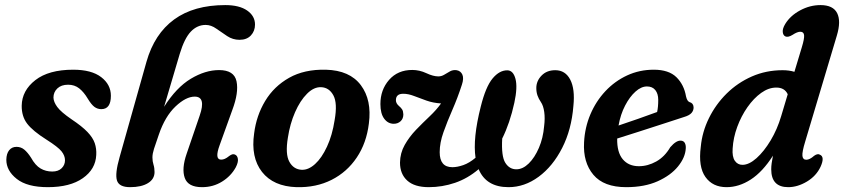

<svg xmlns="http://www.w3.org/2000/svg" viewBox="-20 -744 3403 774"><path d="M190.5 -52.5Q215 -52.5 228.5 -65.8Q242 -79 242 -98Q242 -116.5 228 -134Q214 -151.5 167.5 -181Q112 -216 89.5 -245.5Q67 -275 67.5 -318Q68.5 -379 122.5 -421Q176.5 -463 275 -463Q349 -463 388 -433Q427 -403 427 -358Q427 -304 388.5 -304Q373 -304 360.8 -313Q348.5 -322 334 -346Q318 -373 299.2 -387.8Q280.5 -402.5 254.5 -402.5Q227 -402.5 211.2 -387.5Q195.5 -372.5 195.5 -350.5Q196 -333 210.8 -312.8Q225.5 -292.5 268.5 -263Q310.5 -235 332.5 -212Q354.5 -189 362 -166.8Q369.5 -144.5 368 -119.5Q365.5 -62 314 -25.8Q262.5 10.5 173 10.5Q89.5 10.5 47.5 -22.8Q5.5 -56 5.5 -100Q6 -125 17 -138.5Q28 -152 46.5 -152Q64.5 -152 78 -140.8Q91.5 -129.5 105 -108.5Q122.5 -77 143.5 -64.8Q164.5 -52.5 190.5 -52.5Z M620.5 -202Q607 -164 600.8 -144Q594.5 -124 594.5 -109.5Q594.5 -93.5 598.8 -80.2Q603 -67 603 -50.5Q603 -22 576.5 -5.8Q550 10.5 504.5 10.5Q460 10.5 451.5 -16.5Q443 -43.5 462 -110L570.5 -495Q602.5 -607.5 682 -665.5Q761.5 -723.5 888 -723.5Q945 -723.5 976.5 -701.5Q1008 -679.5 1008 -645Q1008 -619 991.5 -601.2Q975 -583.5 945.5 -583.5Q918.5 -583.5 895.8 -598.5Q873 -613.5 852 -628.5Q831 -643.5 809 -643.5Q775 -643.5 749.2 -616.5Q723.5 -589.5 704.5 -526.5L641.5 -313.5Q691 -391.5 749.2 -426.5Q807.5 -461.5 863 -461.5Q924 -461.5 933.5 -416.2Q943 -371 916.5 -300.5L865.5 -159Q844 -100.5 871.5 -100.5Q879 -100.5 886.5 -103.8Q894 -107 904.5 -115.5Q918.5 -126 928 -120.5Q937 -116.5 939 -103.2Q941 -90 930.5 -69.5Q911 -34 875 -11.8Q839 10.5 794.5 10.5Q738 10.5 724.8 -26.8Q711.5 -64 732.5 -124.5L785 -278Q811.5 -354.5 765 -354.5Q729.5 -354.5 687.5 -314.8Q645.5 -275 620.5 -202Z M1293.5 -463Q1390 -460.5 1434.8 -400.5Q1479.5 -340.5 1467 -246Q1457.5 -167.5 1418.2 -109Q1379 -50.5 1316.8 -19Q1254.5 12.5 1175.5 10.5Q1082 7.5 1036.2 -51Q990.5 -109.5 1004.5 -206.5Q1013.5 -278 1049 -337Q1084.5 -396 1145.8 -430.5Q1207 -465 1293.5 -463ZM1196.5 -59.5Q1223.5 -58.5 1250.2 -82.8Q1277 -107 1298.2 -152.8Q1319.5 -198.5 1329 -260Q1341 -328 1324 -359.5Q1307 -391 1275 -392.5Q1245.5 -394 1217.8 -366.2Q1190 -338.5 1169.5 -291.8Q1149 -245 1140.5 -189Q1129.5 -122.5 1146.5 -91.8Q1163.5 -61 1196.5 -59.5Z M2025.5 -460.5Q2049 -460 2058 -426.2Q2067 -392.5 2053.5 -330Q2044.5 -288.5 2032.2 -252.5Q2020 -216.5 2004.5 -185.5Q2000.5 -114 2017 -87.8Q2033.5 -61.5 2061.5 -61.5Q2087.5 -61.5 2111.5 -85Q2135.5 -108.5 2152.5 -148Q2169.5 -187.5 2173.5 -235.5Q2177.5 -266.5 2174 -292.2Q2170.5 -318 2160.5 -332.5Q2151.5 -345.5 2146.8 -359Q2142 -372.5 2142 -389Q2142 -417.5 2163 -439.2Q2184 -461 2218.5 -461Q2259 -461 2278.8 -423Q2298.5 -385 2291.5 -317Q2284 -221.5 2246.2 -147.5Q2208.5 -73.5 2151.5 -31.5Q2094.5 10.5 2030 10.5Q1940 10.5 1909.5 -62Q1865.5 -24.5 1814.2 -7Q1763 10.5 1708.5 10.5Q1651 10.5 1621.8 -16Q1592.5 -42.5 1592.5 -88.5Q1593 -127 1611.5 -159.8Q1630 -192.5 1657.2 -220.8Q1684.5 -249 1712 -275Q1739.5 -301 1758 -327Q1726 -329 1699.2 -338.5Q1672.5 -348 1649.2 -357Q1626 -366 1605.5 -366Q1576 -366 1576 -340Q1576 -327.5 1588 -317Q1596.5 -310 1601 -303Q1605.5 -296 1606 -283Q1606 -265.5 1594.8 -255.2Q1583.5 -245 1567.5 -245Q1544 -245 1528.8 -265.5Q1513.5 -286 1513.5 -324.5Q1513.5 -382 1548.5 -422Q1583.5 -462 1642 -462Q1671 -462 1698.8 -449Q1726.5 -436 1747 -436Q1760 -436 1771.5 -443.2Q1783 -450.5 1794.8 -456.8Q1806.5 -463 1821 -461Q1837.5 -458 1844 -443Q1850.5 -428 1842 -402.5Q1825 -350 1804 -302Q1783 -254 1767.8 -211.2Q1752.5 -168.5 1752.5 -130.5Q1752.5 -70 1803.5 -70Q1823.5 -70 1847.8 -78.5Q1872 -87 1897 -108Q1885.5 -186 1918 -314Q1938 -394.5 1965.8 -427.8Q1993.5 -461 2025.5 -460.5Z M2744.5 -145.5Q2742.5 -109 2713.2 -73Q2684 -37 2631 -13.2Q2578 10.5 2504.5 10.5Q2414 10.5 2372 -39.5Q2330 -89.5 2334.5 -170Q2337.5 -230 2360 -283Q2382.5 -336 2420.5 -376.5Q2458.5 -417 2508.2 -440Q2558 -463 2615.5 -463Q2676 -463 2706.8 -432.8Q2737.5 -402.5 2745.5 -355.5Q2750 -336 2759.5 -332.5Q2775 -328.5 2776 -312Q2776.5 -299 2767.8 -288.8Q2759 -278.5 2736.5 -272Q2701.5 -260.5 2653 -244.8Q2604.5 -229 2555.2 -213.2Q2506 -197.5 2468 -185.5Q2467 -130 2490.5 -102Q2514 -74 2555.5 -74Q2591.5 -74 2625.5 -93Q2659.5 -112 2682 -150.5Q2706.5 -179 2725.5 -177Q2736.5 -176 2741 -167Q2745.5 -158 2744.5 -145.5ZM2588 -395.5Q2565 -395.5 2541.8 -374.8Q2518.5 -354 2500 -318.5Q2481.5 -283 2473.5 -238Q2510 -250.5 2553 -265.2Q2596 -280 2629 -292.5Q2633.5 -312 2633.5 -341.5Q2633.5 -366 2621.8 -380.8Q2610 -395.5 2588 -395.5Z M3353.5 -600.5 3226 -173.5Q3213 -131 3214.8 -115.5Q3216.5 -100 3230.5 -100Q3244 -100 3262 -116Q3276 -126 3285 -120.5Q3306 -112 3288 -72Q3270.5 -34.5 3232.8 -12Q3195 10.5 3157.5 10.5Q3089 10.5 3089 -61.5Q3089 -73.5 3090.8 -86.2Q3092.5 -99 3096 -116.5Q3054.5 -51.5 3006.8 -20.5Q2959 10.5 2909 10.5Q2853 10.5 2823.8 -30.5Q2794.5 -71.5 2805 -152Q2810.5 -212 2837.8 -267.5Q2865 -323 2909.2 -366.8Q2953.5 -410.5 3011 -435.8Q3068.5 -461 3135 -461Q3161 -461 3182.5 -454.5L3212.5 -554Q3223 -588.5 3221.5 -602.2Q3220 -616 3206 -616Q3194 -616 3175 -603.5Q3157 -592.5 3146.5 -597Q3137 -601 3135.5 -614.8Q3134 -628.5 3145.5 -647.5Q3166 -681 3205.5 -702.2Q3245 -723.5 3287.5 -723.5Q3338.5 -723.5 3354.8 -691Q3371 -658.5 3353.5 -600.5ZM2933.5 -145.5Q2931 -112.5 2942.2 -96Q2953.5 -79.5 2973 -79.5Q2999.5 -79.5 3029.8 -106.5Q3060 -133.5 3086.8 -178.2Q3113.5 -223 3129 -275.5L3155.5 -364Q3143 -391 3109.5 -391Q3078.5 -391 3048.5 -369.5Q3018.5 -348 2993.2 -312Q2968 -276 2952 -232.5Q2936 -189 2933.5 -145.5Z"/></svg>

Font: Fraunces 72pt S100 SemiBold
Style: Italic
Weight: 600
Italic angle: -16°
Version: Version 1.000; ttfautohint (v1.8.3)